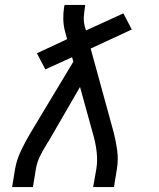

<svg xmlns="http://www.w3.org/2000/svg" viewBox="-20 -755 640 775"><path d="M29 0 41 -74Q48 -112 65.5 -148.5Q83 -185 104 -220L276 -506L271 -524L163 -475L129 -540L251 -597L242 -630Q236 -653 235.5 -678Q235 -703 239 -728L241 -735H324L323 -728Q320 -708 318.5 -688Q317 -668 322 -649L327 -632L478 -701L512 -636L346 -559L439 -220Q448 -185 453 -148.5Q458 -112 452 -74L440 0H356L369 -74Q374 -106 370.5 -138.5Q367 -171 359 -201L303 -404L175 -183Q174 -181 172.5 -179.5Q171 -178 170 -176V-175Q169 -173 167.5 -171.5Q166 -170 165 -168V-167Q151 -145 140 -121.5Q129 -98 125 -74L113 0Z"/></svg>

Font: Iosevka Curly Slab Extended
Style: Italic
Weight: 400
Width: 7
Italic angle: -9°
Monospace: yes
Designer: Belleve Invis
Foundry: Belleve Invis
Version: Version 11.1.0; ttfautohint (v1.8.3)